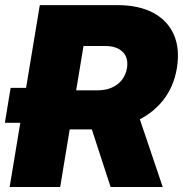

<svg xmlns="http://www.w3.org/2000/svg" viewBox="-20 -748 732 768"><path d="M180.2 -256.8H-0.5L22.5 -396.5H202.6ZM18.6 0 139.2 -727.5H449.2Q535.2 -727.5 592.8 -696.8Q650.4 -666 675.3 -609.6Q700.2 -553.2 687.5 -475.1Q674.8 -398.9 630.1 -344Q585.4 -289.1 515.6 -259.8Q445.8 -230.5 356.9 -230.5H180.7L206.1 -386.7H370.6Q402.3 -386.7 427 -397.5Q451.7 -408.2 467.3 -428Q482.9 -447.8 487.8 -475.1Q494.6 -516.6 470.9 -540.3Q447.3 -564 399.9 -564H314L220.7 0ZM422.4 0 314.5 -331.1H519L630.9 0Z"/></svg>

Font: Inter 28pt Black
Style: Italic
Weight: 900
Italic angle: -9.3988°
Designer: Rasmus Andersson
Foundry: rsms
Version: Version 4.001;git-66647c0bb